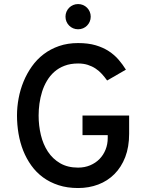

<svg xmlns="http://www.w3.org/2000/svg" viewBox="-20 -927 730 959"><path d="M370.1 12.2Q315.9 12.2 272.5 -2Q229 -16.1 195.1 -41Q161.1 -65.9 136.5 -100.3Q111.8 -134.8 95.9 -174.8Q80.1 -214.8 72.5 -259.5Q64.9 -304.2 64.9 -350.1Q64.9 -392.6 73 -436Q81.1 -479.5 97.7 -519.8Q114.3 -560.1 139.2 -595.2Q164.1 -630.4 198 -656.2Q231.9 -682.1 274.9 -697Q317.9 -711.9 370.1 -711.9Q420.4 -711.9 457.8 -700.9Q495.1 -689.9 523.4 -671.4Q551.8 -652.8 572.3 -628.9Q592.8 -605 608.9 -579.1L515.1 -524.9Q502.9 -542 489 -557.4Q475.1 -572.8 457.5 -584.5Q439.9 -596.2 418.5 -603Q397 -609.9 370.1 -609.9Q332 -609.9 302.5 -598.6Q272.9 -587.4 251.2 -568.1Q229.5 -548.8 214.4 -523.2Q199.2 -497.6 190.2 -468.8Q181.2 -439.9 177 -409.4Q172.9 -378.9 172.9 -350.1Q172.9 -299.8 184.1 -252.9Q195.3 -206.1 219.2 -169.7Q243.2 -133.3 280.5 -111.6Q317.9 -89.8 370.1 -89.8Q402.8 -89.8 430.2 -101.3Q457.5 -112.8 477.1 -132.8Q496.6 -152.8 507.3 -179.7Q518.1 -206.5 518.1 -237.8V-252H392.1V-350.1H625V-258.8Q625 -192.9 605.5 -142.3Q585.9 -91.8 551.5 -57.4Q517.1 -22.9 470.7 -5.4Q424.3 12.2 370.1 12.2ZM370.1 -780.8Q356.9 -780.8 345.5 -785.6Q334 -790.5 325.4 -799.1Q316.9 -807.6 312 -819.1Q307.1 -830.6 307.1 -843.8Q307.1 -856.9 312 -868.4Q316.9 -879.9 325.4 -888.4Q334 -897 345.5 -901.9Q356.9 -906.7 370.1 -906.7Q383.3 -906.7 394.8 -901.9Q406.2 -897 414.8 -888.4Q423.3 -879.9 428.2 -868.4Q433.1 -856.9 433.1 -843.8Q433.1 -830.6 428.2 -819.1Q423.3 -807.6 414.8 -799.1Q406.2 -790.5 394.8 -785.6Q383.3 -780.8 370.1 -780.8Z"/></svg>

Font: Overpass
Style: Regular
Weight: 400
Designer: Delve Withrington
Foundry: Delve Fonts
Version: Version 1.001